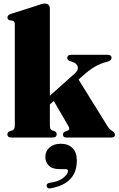

<svg xmlns="http://www.w3.org/2000/svg" viewBox="-20 -775 668 1082"><path d="M44 0Q21.5 0 21.5 -18Q21.5 -30 36 -36L50.5 -40.5Q63.5 -45 63.5 -71V-637.5Q63.5 -655.5 50.5 -658.5L35.5 -660.5Q22 -663.5 22 -676.5Q22 -689 40.5 -696.5L188.5 -743.5Q205 -749.5 214.2 -752.2Q223.5 -755 233 -755Q246.5 -755 253.8 -747.2Q261 -739.5 261 -727.5V-235.5L402 -361.5Q423 -380.5 418 -399.5Q413 -418.5 387 -426.5L371.5 -432Q359 -436.5 359 -448.5Q359 -466 380.5 -466H587Q608.5 -466 608.5 -449Q608.5 -441.5 603.8 -436.2Q599 -431 584 -427Q547.5 -418 516.8 -400.5Q486 -383 452 -352.5L422.5 -327L586 -63.5Q592.5 -53.5 598.2 -48Q604 -42.5 612 -37.5Q628 -26.5 628 -16Q628 0 606.5 0H354Q334.5 0 334.5 -17.5Q334.5 -27.5 345.5 -33L359.5 -38Q368.5 -41.5 370.2 -47.8Q372 -54 364 -67L283 -206L261 -186.5V-71Q261 -56.5 263.8 -50Q266.5 -43.5 273.5 -40.5L288 -35.5Q299.5 -30 299.5 -19Q299.5 0 276.5 0ZM316 178Q274 178 254.8 158Q235.5 138 235.5 110.5Q235.5 76.5 259.8 55.8Q284 35 321.5 35Q363.5 35 388.2 59Q413 83 413 129.5Q413 259.5 266.5 286Q247 290.5 243.5 275Q239.5 260 258 255.5Q311 248.5 337 227Q363 205.5 363 188.5Q363 178 350 178Z"/></svg>

Font: Fraunces 72pt Black
Style: Regular
Weight: 900
Version: Version 1.000;[0bf87f6ff]